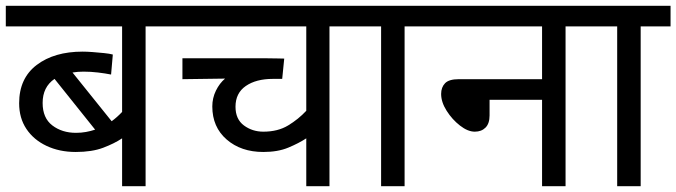

<svg xmlns="http://www.w3.org/2000/svg" viewBox="-20 -642 2332 662"><path d="M585 -551H482V0H401V-165Q374 -147 335.5 -132.5Q297 -118 241 -118Q185 -118 140.5 -139Q96 -160 71 -197.5Q46 -235 46 -286Q46 -372 106.5 -418Q167 -464 265 -464Q279 -464 299 -462.5Q319 -461 338.5 -459Q358 -457 369 -454L363 -385Q343 -389 318 -392Q293 -395 268 -395Q248 -395 230 -392L365 -224Q384 -238 401 -256V-551H0V-622H585ZM127 -287Q127 -235 160.5 -209.5Q194 -184 242 -184Q260 -184 276.5 -187Q293 -190 308 -195L168 -370Q127 -342 127 -287Z M1220 -551H1116V0H1036V-165Q1010 -148 974 -133Q938 -118 888 -118Q811 -118 761.5 -161Q712 -204 712 -275Q712 -304 724.5 -329.5Q737 -355 756 -371L609 -369V-441H902Q920 -441 938 -440.5Q956 -440 960 -440L953 -370H921Q863 -370 827.5 -345.5Q792 -321 792 -274Q792 -231 821 -209.5Q850 -188 888 -188Q938 -188 973.5 -209.5Q1009 -231 1036 -260V-551H571V-622H1220Z M1375 -551V0H1294V-551H1205V-622H1478V-551Z M1464 -622H2033V-551H1930V0H1849V-298H1668V-244Q1668 -216 1654 -202Q1640 -188 1617 -188Q1593 -188 1566 -209Q1539 -230 1520 -260Q1501 -290 1501 -318Q1501 -341 1514.5 -355Q1528 -369 1562 -369H1849V-551H1464Z M2189 -551V0H2108V-551H2019V-622H2292V-551Z"/></svg>

Font: Go Noto Current
Style: Regular
Weight: 400
Designer: Monotype Design Team
Foundry: Monotype Imaging Inc.
Version: Version 2.007; ttfautohint (v1.8) -l 8 -r 50 -G 200 -x 14 -D